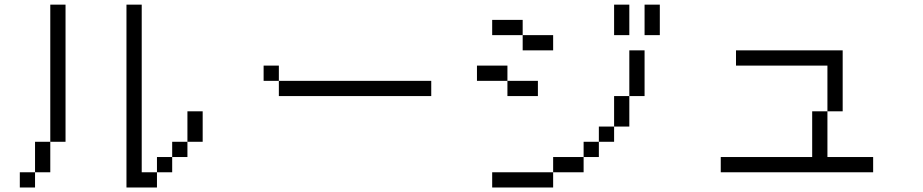

<svg xmlns="http://www.w3.org/2000/svg" viewBox="-20 -887 4040 840"><path d="M600 -866.7V-133.3H666.7V-66.7H533.3V-866.7ZM133.3 -133.3V-66.7H66.7V-133.3ZM133.3 -266.7H200V-133.3H133.3ZM733.3 -133.3H666.7V-200H733.3ZM733.3 -200V-266.7H800V-200ZM266.7 -266.7H200V-866.7H266.7ZM866.7 -266.7H800V-400H866.7Z M1866.7 -466.7H1200V-533.3H1866.7ZM1133.3 -533.3V-600H1200V-533.3Z M2600 -266.7V-333.3H2666.7V-266.7ZM2600 -200H2533.3V-266.7H2600ZM2733.3 -733.3H2666.7V-866.7H2733.3ZM2133.3 -66.7V-133.3H2400V-66.7ZM2133.3 -733.3V-800H2266.7V-733.3ZM2733.3 -333.3H2666.7V-466.7H2733.3ZM2733.3 -466.7V-666.7H2800V-466.7ZM2866.7 -733.3H2800V-866.7H2866.7ZM2266.7 -666.7V-733.3H2400V-666.7ZM2400 -133.3V-200H2533.3V-133.3ZM2066.7 -533.3V-600H2200V-533.3ZM2200 -466.7V-533.3H2333.3V-466.7Z M3533.3 -200V-400H3600V-200H3800V-133.3H3133.3V-200ZM3600 -400V-600H3200V-666.7H3666.7V-400Z"/></svg>

Font: Galmuri14 Regular
Style: Regular
Weight: 400
Designer: Lee Minseo (quiple)
Version: Version 2.399;hotconv 1.1.1;makeotfexe 2.6.0 DEVELOPMENT